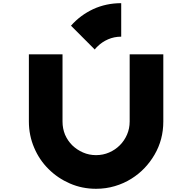

<svg xmlns="http://www.w3.org/2000/svg" viewBox="-20 -1178 1199 1198"><path d="M370.1 -419.9Q370.1 -376 385.7 -337.9Q402.3 -299.8 430.7 -271.5Q460 -243.2 498 -226.6Q536.1 -210 579.1 -210Q579.1 -139.6 579.1 0Q492.2 0 416 -33.2Q339.8 -66.4 283.2 -123Q225.6 -179.7 193.4 -255.9Q160.2 -333 160.2 -419.9Q212.9 -419.9 264.6 -419.9Q317.4 -419.9 370.1 -419.9ZM579.1 -210Q623 -210 661.1 -226.6Q699.2 -243.2 727.5 -271.5Q755.9 -299.8 772.5 -337.9Q789.1 -376 789.1 -419.9Q859.4 -419.9 999 -419.9Q999 -306.6 944.3 -212.9Q889.6 -119.1 800.8 -63.5Q752.9 -33.2 696.3 -16.6Q640.6 0 579.1 0Q579.1 -52.7 579.1 -105.5Q579.1 -157.2 579.1 -210ZM370.1 -419.9Q299.8 -419.9 160.2 -419.9Q160.2 -559.6 160.2 -838.9Q229.5 -838.9 370.1 -838.9Q370.1 -699.2 370.1 -419.9ZM999 -419.9Q928.7 -419.9 789.1 -419.9Q789.1 -559.6 789.1 -838.9Q859.4 -838.9 999 -838.9Q999 -699.2 999 -419.9ZM422.9 -1017.6Q480.5 -1083 561.5 -1121.1Q642.6 -1158.2 736.3 -1158.2Q736.3 -1088.9 736.3 -949.2Q692.4 -949.2 654.3 -932.6Q616.2 -916 587.9 -887.7Q583 -882.8 579.1 -878.9Q575.2 -874 571.3 -869.1Q534.2 -906.2 497.1 -943.4Q460 -980.5 422.9 -1017.6Z"/></svg>

Font: CornerV20
Style: Regular
Weight: 400
Designer: Olivier Tavernier
Version: Version 20